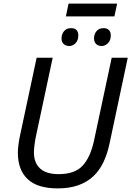

<svg xmlns="http://www.w3.org/2000/svg" viewBox="-20 -1034 728 1064"><path d="M79 -188Q79 -225 91 -283L183 -714H272L179 -278Q174 -255 171 -230Q168 -205 168 -189Q168 -132 202 -100.5Q236 -69 305 -69Q394 -69 437 -115Q480 -161 500 -250L599 -714H688L588 -243Q576 -184 554 -137Q532 -90 497.5 -57.5Q463 -25 414 -7.5Q365 10 300 10Q188 10 133.5 -41Q79 -92 79 -188ZM345 -943 360 -1014H629L614 -943ZM364 -779Q345 -779 333 -790Q321 -801 321 -821Q321 -844 334.5 -861Q348 -878 374 -878Q395 -878 404.5 -867Q414 -856 414 -838Q414 -810 398.5 -794.5Q383 -779 364 -779ZM543 -779Q525 -779 513 -790Q501 -801 501 -821Q501 -844 514.5 -861Q528 -878 554 -878Q574 -878 584 -867Q594 -856 594 -838Q594 -810 578 -794.5Q562 -779 543 -779Z"/></svg>

Font: BC Sans
Style: Italic
Weight: 400
Italic angle: -12°
Designer: Monotype Design Team
Designer: Province of B.C.
Foundry: Monotype Imaging Inc.
Version: Version 2.000;GOOG;noto-source:20170915:90ef993387c0